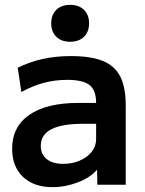

<svg xmlns="http://www.w3.org/2000/svg" viewBox="-20 -761 597 791"><path d="M197 10Q119 10 74.5 -32.5Q30 -75 30 -148Q30 -239 101 -288Q172 -337 303 -337H376Q376 -389 349 -410.5Q322 -432 257 -432Q207 -432 161.5 -420Q116 -408 68 -382L53 -482Q102 -506 155.5 -518Q209 -530 272 -530Q354 -530 403.5 -510Q453 -490 475.5 -445.5Q498 -401 498 -328V0H381L380 -60H378Q351 -29 300 -9.5Q249 10 197 10ZM241 -86Q278 -86 309 -99.5Q340 -113 358 -136Q376 -159 376 -188V-251H321Q235 -251 191.5 -228.5Q148 -206 148 -160Q148 -126 172 -106Q196 -86 241 -86ZM269 -589Q233 -589 212 -609.5Q191 -630 191 -665Q191 -700 212 -720.5Q233 -741 269 -741Q305 -741 326 -720.5Q347 -700 347 -665Q347 -630 326 -609.5Q305 -589 269 -589Z"/></svg>

Font: M PLUS 2 SemiBold
Style: Regular
Weight: 600
Designer: Coji Morishita
Foundry: UNDERFOREST DESIGN
Version: Version 1.001